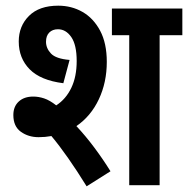

<svg xmlns="http://www.w3.org/2000/svg" viewBox="-20 -652 662 676"><path d="M116 -169Q80 -169 53.5 -188Q27 -207 27 -247Q27 -277 46 -294.5Q65 -312 97 -312Q116 -312 135.5 -305.5Q155 -299 178 -281Q212 -303 231 -342.5Q250 -382 250 -437Q250 -494 231 -521.5Q212 -549 184 -549Q165 -549 153.5 -537.5Q142 -526 142 -505Q142 -482 159.5 -463.5Q177 -445 225 -441L203 -359Q123 -369 84.5 -408Q46 -447 46 -506Q46 -560 82 -596Q118 -632 185 -632Q232 -632 270.5 -610Q309 -588 332.5 -544Q356 -500 356 -434Q356 -362 328 -302.5Q300 -243 249 -208Q281 -174 312 -132.5Q343 -91 369 -49L285 4Q217 -106 161 -173Q139 -169 116 -169ZM542 -528V0H435V-528H374V-622H622V-528Z"/></svg>

Font: Noto Sans Devanagari Condensed SemiBold
Style: Regular
Weight: 600
Width: 3
Designer: Jelle Bosma - Monotype Design Team
Foundry: Monotype Imaging Inc.
Version: Version 2.004; ttfautohint (v1.8.4.7-5d5b)